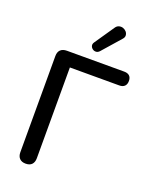

<svg xmlns="http://www.w3.org/2000/svg" viewBox="-172 -1039 895 1137"><g transform="rotate(20 275.0 -470.5)"><path d="M134 7Q109 7 95.5 -7Q82 -21 82 -46V-652Q82 -678 96 -691.5Q110 -705 136 -705H497Q519 -705 530.5 -694Q542 -683 542 -662Q542 -641 530.5 -629.5Q519 -618 497 -618H186V-46Q186 -21 173 -7Q160 7 134 7ZM321 -770Q311 -759 299 -758.5Q287 -758 277.5 -765Q268 -772 265 -783Q262 -794 270 -806L354 -929Q363 -943 376.5 -946.5Q390 -950 402.5 -945.5Q415 -941 423 -931.5Q431 -922 432 -909.5Q433 -897 422 -885Z"/></g></svg>

Font: Nunito SemiBold
Style: Regular
Weight: 600
Designer: Vernon Adams
Foundry: Vernon Adams
Version: Version 3.602